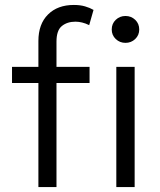

<svg xmlns="http://www.w3.org/2000/svg" viewBox="-20 -755 646 775"><path d="M135 0V-589.5Q135 -658 173.8 -696.5Q212.5 -735 278 -735Q304 -735 323.5 -729.2Q343 -723.5 357.5 -715L340 -653.5Q325 -661 311.2 -664.2Q297.5 -667.5 284.5 -667.5Q251.5 -667.5 229.8 -650Q208 -632.5 208 -587V-485H341.5V-420H208V0ZM28.5 -420V-485H148.5V-420ZM449.5 0V-485H523.5V0ZM486.5 -582Q463.5 -582 447.2 -597.5Q431 -613 431 -636Q431 -659.5 447.2 -675Q463.5 -690.5 486.5 -690.5Q509.5 -690.5 525.8 -675Q542 -659.5 542 -636Q542 -613 525.8 -597.5Q509.5 -582 486.5 -582Z"/></svg>

Font: Geologica Roman ExtraLight
Style: Regular
Weight: 250
Designer: Sindre Bremnes, Frode Helland
Foundry: Monokrom Skriftforlag AS
Version: Version 1.010;gftools[0.9.28]